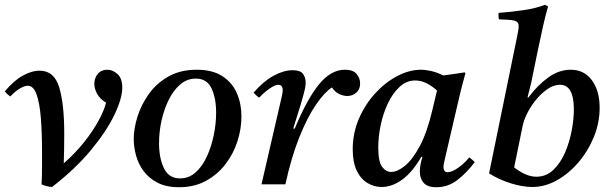

<svg xmlns="http://www.w3.org/2000/svg" viewBox="-43 -772 2565 804"><path d="M131 0Q133 -36 133 -69.5Q133 -103 133 -134Q133 -216 128 -278.5Q123 -341 110 -377Q97 -413 73 -413Q61 -413 42 -402.5Q23 -392 0 -368Q-7 -373 -12.5 -378Q-18 -383 -23 -389Q13 -433 51 -454.5Q89 -476 123 -476Q184 -476 205 -406Q226 -336 226 -214Q226 -185 225.5 -150.5Q225 -116 224 -88Q274 -132 311 -179Q348 -226 371 -269Q394 -312 401 -342Q375 -358 363.5 -379.5Q352 -401 352 -421Q352 -445 366.5 -462.5Q381 -480 406 -480Q429 -480 449 -462Q469 -444 469 -405Q469 -360 436 -291Q403 -222 337.5 -143Q272 -64 175 11Q167 11 153 7.5Q139 4 131 0Z M968 -284Q968 -233 951.5 -181Q935 -129 902 -85.5Q869 -42 820 -15Q771 12 707 12Q653 12 616.5 -7Q580 -26 558 -56Q536 -86 526.5 -121.5Q517 -157 517 -190Q517 -233 532.5 -283Q548 -333 580 -378Q612 -423 662 -451.5Q712 -480 781 -480Q846 -480 887.5 -453.5Q929 -427 948.5 -382.5Q968 -338 968 -284ZM862 -300Q862 -362 842.5 -402.5Q823 -443 777 -443Q741 -443 712.5 -419Q684 -395 664 -355Q644 -315 633.5 -267.5Q623 -220 623 -172Q623 -110 643.5 -67.5Q664 -25 711 -25Q748 -25 776 -50Q804 -75 823 -116Q842 -157 852 -205.5Q862 -254 862 -300Z M1152 0H1052L1134 -355Q1141 -384 1141 -393Q1141 -417 1123 -417Q1109 -417 1086.5 -401.5Q1064 -386 1042 -363Q1035 -368 1029.5 -373Q1024 -378 1019 -384Q1059 -431 1102 -454.5Q1145 -478 1182 -478Q1215 -478 1226 -462.5Q1237 -447 1237 -426Q1237 -413 1233 -395.5Q1229 -378 1217 -337L1185 -234L1191 -233Q1243 -358 1293 -419Q1343 -480 1401 -480Q1436 -480 1450.5 -462Q1465 -444 1465 -423Q1465 -398 1449 -384Q1433 -370 1411 -370Q1395 -370 1377 -378.5Q1359 -387 1347 -406Q1316 -386 1280 -333.5Q1244 -281 1210.5 -197.5Q1177 -114 1152 0Z M1555 11Q1524 11 1496 -5.5Q1468 -22 1451 -57Q1434 -92 1434 -147Q1434 -215 1460 -275Q1486 -335 1528 -381Q1570 -427 1620.5 -453.5Q1671 -480 1720 -480Q1739 -480 1763 -474.5Q1787 -469 1813 -456Q1834 -459 1856.5 -462Q1879 -465 1903 -469L1906 -465Q1894 -423 1885 -385.5Q1876 -348 1867 -309L1821 -111Q1820 -104 1817 -93Q1814 -82 1814 -72Q1814 -63 1818 -57Q1822 -51 1832 -51Q1849 -51 1875 -69Q1901 -87 1922 -113Q1935 -104 1945 -93Q1911 -48 1872 -18Q1833 12 1784 12Q1747 12 1731 -6.5Q1715 -25 1715 -53Q1715 -80 1726 -115H1721Q1684 -51 1641.5 -20Q1599 11 1555 11ZM1787 -393Q1766 -412 1743 -423.5Q1720 -435 1696 -435Q1659 -435 1630 -408Q1601 -381 1581 -338.5Q1561 -296 1551 -247.5Q1541 -199 1541 -155Q1541 -95 1557 -73.5Q1573 -52 1595 -52Q1621 -52 1652.5 -77.5Q1684 -103 1714.5 -159.5Q1745 -216 1767 -309Z M2005 -46 2122 -617Q2125 -631 2127 -643Q2129 -655 2129 -662Q2129 -681 2111.5 -685.5Q2094 -690 2046 -691Q2045 -698 2044.5 -704.5Q2044 -711 2045 -718Q2098 -722 2149.5 -729.5Q2201 -737 2239 -752L2252 -745Q2242 -711 2231 -662.5Q2220 -614 2210 -565L2181 -424L2166 -364H2170Q2207 -414 2252 -447Q2297 -480 2347 -480Q2403 -480 2435.5 -436Q2468 -392 2468 -321Q2468 -258 2444 -199Q2420 -140 2379.5 -92.5Q2339 -45 2289 -17Q2239 11 2186 11Q2145 11 2095.5 -4.5Q2046 -20 2005 -46ZM2145 -242 2110 -71Q2133 -53 2156.5 -42.5Q2180 -32 2203 -32Q2244 -32 2274 -60.5Q2304 -89 2323 -133Q2342 -177 2351 -225.5Q2360 -274 2360 -314Q2360 -417 2302 -417Q2278 -417 2253.5 -401.5Q2229 -386 2206.5 -360Q2184 -334 2167.5 -303Q2151 -272 2145 -242Z"/></svg>

Font: Tiro Telugu
Style: Italic
Weight: 400
Italic angle: -11°
Designer: Telugu: John Hudson & Fiona Ross, assisted by Kaja Sojewska. Latin: John Hudson with Paul Hanslow, assisted by Kaja Soje
Foundry: Tiro Typeworks Ltd.
Version: Version 1.52